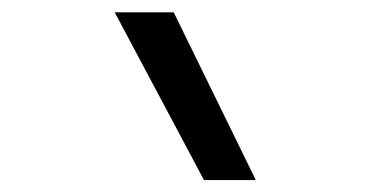

<svg xmlns="http://www.w3.org/2000/svg" viewBox="-20 -815 626 313"><path d="M312.5 -521.5 167 -794.9H263.2L397 -521.5Z"/></svg>

Font: Cascadia Code NF SemiLight
Style: Regular
Weight: 350
Monospace: yes
Designer: Aaron Bell
Foundry: Saja Typeworks
Version: Version 2404.023; ttfautohint (v1.8.4)